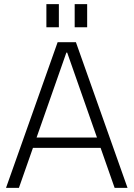

<svg xmlns="http://www.w3.org/2000/svg" viewBox="-20 -903 642 923"><path d="M257 -700H345L593 0H531L303 -650H299L71 0H9ZM125 -242H476V-192H125ZM263 -883V-772H203V-883ZM399 -883V-772H339V-883Z"/></svg>

Font: Pathway Extreme 8pt Thin
Style: Regular
Weight: 100
Version: Version 1.001;gftools[0.9.26]